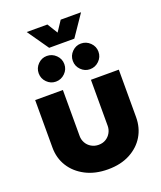

<svg xmlns="http://www.w3.org/2000/svg" viewBox="-164 -1010 943 1126"><g transform="rotate(-20 307.0 -447.0)"><path d="M415 -575Q383 -575 359.5 -598.5Q336 -622 336 -655Q336 -688 359.5 -711.5Q383 -735 415 -735Q448 -735 472 -711.5Q496 -688 496 -655Q496 -622 472 -598.5Q448 -575 415 -575ZM202 -575Q170 -575 146.5 -598.5Q123 -622 123 -655Q123 -688 146.5 -711.5Q170 -735 202 -735Q235 -735 259 -711.5Q283 -688 283 -655Q283 -622 259 -598.5Q235 -575 202 -575ZM314 13Q234 13 174.5 -18Q115 -49 82.5 -101Q50 -153 50 -219V-515H223V-227Q223 -205 234 -185Q245 -165 265.5 -153Q286 -141 311 -141Q337 -141 356.5 -153Q376 -165 387 -185Q398 -205 398 -227V-515H572V-219Q572 -153 541 -101Q510 -49 452 -18Q394 13 314 13ZM232 -775 140 -907H269L309 -842L352 -907H479L389 -775Z"/></g></svg>

Font: MuseoModerno Thin ExtraBold
Style: Regular
Weight: 800
Version: Version 1.002